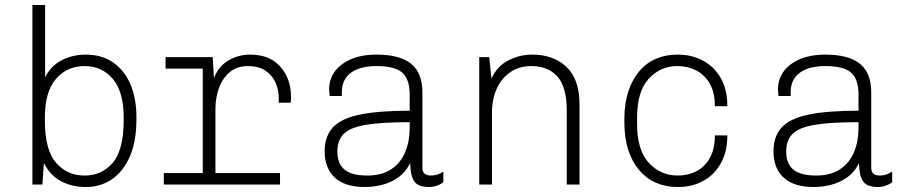

<svg xmlns="http://www.w3.org/2000/svg" viewBox="-20 -740 3640 770"><path d="M324 10Q268 10 224.5 -13.5Q181 -37 156 -86L150 0H110V-720H161V-430Q184 -476 227.5 -498.5Q271 -521 324 -521Q389 -521 434.5 -489Q480 -457 503.5 -401Q527 -345 527 -273V-258Q527 -173 501 -113Q475 -53 429.5 -21.5Q384 10 324 10ZM319 -36Q389 -36 432.5 -87.5Q476 -139 476 -258V-269Q476 -372 432.5 -423.5Q389 -475 319 -475Q249 -475 204.5 -423.5Q160 -372 160 -269V-257Q160 -139 204.5 -87.5Q249 -36 319 -36Z M793 0V-465H644V-511H833L838 -427Q856 -474 896 -497.5Q936 -521 983 -521Q1062 -521 1104.5 -472.5Q1147 -424 1147 -352Q1147 -346 1147 -341.5Q1147 -337 1145 -328H1098V-344Q1098 -378 1085.5 -407.5Q1073 -437 1045.5 -456Q1018 -475 973 -475Q929 -475 900 -449.5Q871 -424 857.5 -385Q844 -346 844 -304V0ZM637 0V-46H1103V0Z M1443 10Q1364 10 1323 -27.5Q1282 -65 1282 -133Q1282 -192 1314 -228Q1346 -264 1421 -280Q1496 -296 1623 -296V-360Q1623 -423 1593 -449Q1563 -475 1490 -475Q1423 -475 1387 -448Q1351 -421 1351 -371V-355H1302Q1300 -379 1299.5 -386Q1299 -393 1299 -391Q1299 -389 1299.5 -384.5Q1300 -380 1300 -381Q1300 -444 1352 -482.5Q1404 -521 1490 -521Q1584 -521 1629 -484Q1674 -447 1674 -370V-69Q1674 -50 1683.5 -43Q1693 -36 1708 -36Q1735 -36 1758 -52V-9Q1746 0 1731 5Q1716 10 1700 10Q1676 10 1659.5 2.5Q1643 -5 1634.5 -25.5Q1626 -46 1625 -86Q1606 -48 1575 -27Q1544 -6 1509.5 2Q1475 10 1443 10ZM1453 -36Q1512 -36 1549.5 -61.5Q1587 -87 1605 -130Q1623 -173 1623 -226V-250Q1511 -250 1448 -239.5Q1385 -229 1359 -203.5Q1333 -178 1333 -132Q1333 -84 1361.5 -60Q1390 -36 1453 -36Z M1902 0V-511H1942L1951 -425Q1974 -475 2019 -498Q2064 -521 2115 -521Q2199 -521 2251.5 -472Q2304 -423 2304 -321V0H2253V-297Q2253 -391 2215.5 -433Q2178 -475 2110 -475Q2062 -475 2026.5 -450.5Q1991 -426 1972 -384Q1953 -342 1953 -287V0Z M2696 10Q2650 10 2611 -7Q2572 -24 2543.5 -57.5Q2515 -91 2499.5 -139Q2484 -187 2484 -248V-263Q2484 -325 2499.5 -372.5Q2515 -420 2543 -453.5Q2571 -487 2610 -504Q2649 -521 2696 -521H2698Q2754 -521 2799 -497Q2844 -473 2870.5 -427Q2897 -381 2897 -314H2847Q2847 -369 2826.5 -404.5Q2806 -440 2772 -457.5Q2738 -475 2697 -475Q2628 -475 2581.5 -424Q2535 -373 2535 -269V-242Q2535 -138 2582 -87Q2629 -36 2698 -36Q2739 -36 2772.5 -53Q2806 -70 2826.5 -106Q2847 -142 2847 -197H2897Q2897 -131 2870.5 -84.5Q2844 -38 2799.5 -14Q2755 10 2699 10Z M3243 10Q3164 10 3123 -27.5Q3082 -65 3082 -133Q3082 -192 3114 -228Q3146 -264 3221 -280Q3296 -296 3423 -296V-360Q3423 -423 3393 -449Q3363 -475 3290 -475Q3223 -475 3187 -448Q3151 -421 3151 -371V-355H3102Q3100 -379 3099.5 -386Q3099 -393 3099 -391Q3099 -389 3099.5 -384.5Q3100 -380 3100 -381Q3100 -444 3152 -482.5Q3204 -521 3290 -521Q3384 -521 3429 -484Q3474 -447 3474 -370V-69Q3474 -50 3483.5 -43Q3493 -36 3508 -36Q3535 -36 3558 -52V-9Q3546 0 3531 5Q3516 10 3500 10Q3476 10 3459.5 2.5Q3443 -5 3434.5 -25.5Q3426 -46 3425 -86Q3406 -48 3375 -27Q3344 -6 3309.5 2Q3275 10 3243 10ZM3253 -36Q3312 -36 3349.5 -61.5Q3387 -87 3405 -130Q3423 -173 3423 -226V-250Q3311 -250 3248 -239.5Q3185 -229 3159 -203.5Q3133 -178 3133 -132Q3133 -84 3161.5 -60Q3190 -36 3253 -36Z"/></svg>

Font: Chivo Mono Thin
Style: Regular
Weight: 250
Designer: Hector Gatti
Foundry: Omnibus-Type
Version: Version 1.008